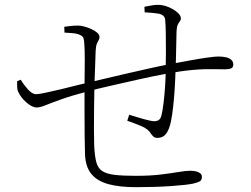

<svg xmlns="http://www.w3.org/2000/svg" viewBox="-20 -770 1040 795"><path d="M542 5Q475 5 429 -7.5Q383 -20 358.5 -49.5Q334 -79 332 -131Q331 -161 330.5 -206.5Q330 -252 330 -304.5Q330 -357 330 -408Q331 -470 331 -520Q331 -570 329 -589Q328 -611 322.5 -617.5Q317 -624 305 -628Q294 -632 277.5 -633Q261 -634 247 -635L246 -659Q259 -661 272.5 -662.5Q286 -664 305 -664Q315 -664 329.5 -660Q344 -656 358.5 -649.5Q373 -643 382.5 -634.5Q392 -626 392 -617Q392 -609 388.5 -603.5Q385 -598 381 -588.5Q377 -579 376 -559Q375 -537 374 -499.5Q373 -462 371 -418Q370 -372 369.5 -324Q369 -276 369 -235Q369 -194 370 -168Q372 -125 378.5 -99.5Q385 -74 403 -62Q421 -50 454.5 -46Q488 -42 542 -42Q603 -42 647 -47.5Q691 -53 720.5 -58Q750 -63 768 -63Q783 -63 793.5 -60Q804 -57 810 -51.5Q816 -46 816 -38Q816 -25 808.5 -20Q801 -15 781 -10Q753 -4 688 0.5Q623 5 542 5ZM132 -325Q113 -325 89 -346Q65 -367 54 -393Q51 -401 51 -412Q51 -423 51 -434L66 -440Q77 -421 95 -400.5Q113 -380 130 -380Q140 -380 168.5 -386Q197 -392 232.5 -400.5Q268 -409 301 -417.5Q334 -426 353 -430Q368 -433 404.5 -442Q441 -451 489.5 -462Q538 -473 588.5 -484.5Q639 -496 681 -504Q724 -512 765 -519.5Q806 -527 838 -531.5Q870 -536 884 -536Q903 -536 917 -532.5Q931 -529 938.5 -521.5Q946 -514 946 -502Q946 -491 937 -487Q928 -483 911 -483Q893 -483 873 -483.5Q853 -484 829 -483.5Q805 -483 774 -480Q730 -476 670.5 -465Q611 -454 549 -440Q487 -426 434.5 -414Q382 -402 352 -394Q276 -374 233 -358.5Q190 -343 168 -334Q146 -325 132 -325ZM632 -199Q625 -199 619.5 -201.5Q614 -204 606 -215Q594 -236 565 -248Q536 -260 507 -270L515 -295Q546 -285 576.5 -276.5Q607 -268 620 -268Q629 -268 636.5 -272.5Q644 -277 648 -290Q653 -309 657 -341.5Q661 -374 663.5 -411Q666 -448 666 -480Q667 -513 667 -553Q667 -593 666.5 -629.5Q666 -666 664 -687Q663 -707 639 -713Q629 -715 613.5 -716.5Q598 -718 579 -719L578 -742Q594 -745 607.5 -747.5Q621 -750 634 -750Q655 -750 677 -741Q699 -732 714 -719Q729 -706 729 -694Q729 -687 724.5 -681.5Q720 -676 716 -667.5Q712 -659 711 -641Q710 -612 709.5 -572Q709 -532 707 -485Q706 -446 703.5 -405Q701 -364 697 -328Q693 -292 688 -268Q681 -234 668 -216.5Q655 -199 632 -199Z"/></svg>

Font: Noto Serif SC ExtraLight
Style: Regular
Weight: 200
Designer: Ryoko NISHIZUKA 西塚涼子 (kana & ideographs); Frank Grießhammer (Latin, Greek & Cyrillic); Wenlong ZHANG 张文龙 (bopomofo); San
Foundry: Adobe
Version: Version 2.002-H1;hotconv 1.1.0;makeotfexe 2.6.0